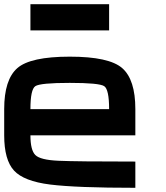

<svg xmlns="http://www.w3.org/2000/svg" viewBox="-20 -895 790 915"><path d="M500 -375Q500 -468.8 476.6 -484.4Q453.1 -500 312.5 -500Q171.9 -500 148.4 -484.4Q125 -468.8 125 -375ZM0 -250V-375Q0 -515.6 62.5 -570.3Q125 -625 312.5 -625Q500 -625 562.5 -570.3Q625 -515.6 625 -375V-250H125Q125 -179.7 148.4 -156.2Q171.9 -132.8 257.8 -128.9Q343.8 -125 625 -125V0Q343.8 0 218.8 -15.6Q93.8 -31.2 46.9 -82Q0 -132.8 0 -250ZM500 -875V-750H125V-875Z"/></svg>

Font: CraftyPE
Style: Regular
Weight: 400
Designer: Erek Butcher
Foundry: Haunted Coop
Version: Version 0.018;April 4, 2024;FontCreator 15.0.0.2962 64-bit